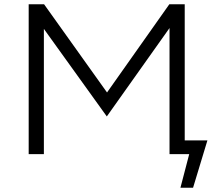

<svg xmlns="http://www.w3.org/2000/svg" viewBox="-20 -720 1027 897"><path d="M823 157H882L949 -64H843V-700H771L480 -288L186 -700H114V0H185V-585L479 -176L772 -589V0H864Z"/></svg>

Font: Chess Sans
Style: Regular
Weight: 400
Designer: Wolf Bōese
Foundry: Wolf Bōese
Version: Version 7.223;Glyphs 3.3 (3306)